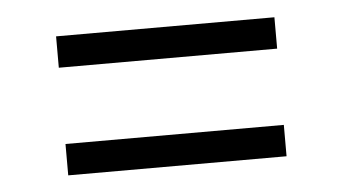

<svg xmlns="http://www.w3.org/2000/svg" viewBox="-31 -487 554 311"><g transform="rotate(-5 246.5 -331.0)"><path d="M424 -393H69V-444H424ZM424 -218H69V-269H424Z"/></g></svg>

Font: Trujillo Light
Style: Regular
Weight: 300
Designer: Fira Sans original fonts by bBox Type GmbH, Carrois Corporate GbR, & Edenspiekermann AG / Changes by Cristiano Sobral
Foundry: Fira Sans original fonts by bBox Type GmbH, Carrois Corporate GbR, & Edenspiekermann AG / Changes by Cristiano Sobral
Version: Version 4.301;July 28, 2020;FontCreator 13.0.0.2655 64-bit